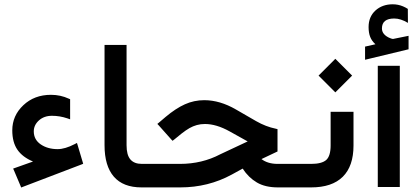

<svg xmlns="http://www.w3.org/2000/svg" viewBox="-20 -856 1899 877"><path d="M212.9 -422.9Q256.3 -422.9 294.4 -405.3L300.3 -402.8V-396.5V-324.7V-311L287.6 -315.4Q252.9 -327.1 217.3 -327.1Q181.2 -327.1 157.7 -305.9Q134.3 -284.7 134.3 -255.9Q134.3 -218.3 166 -196.5Q197.8 -174.8 243.2 -174.8Q276.9 -174.8 321.3 -197.8L331.5 -203.1L335 -191.9L357.4 -116.7L359.9 -107.9L351.6 -104.5L85.4 -2.9L76.7 0.5L73.2 -8.3L44.4 -76.2L40 -85.9L49.8 -89.4L130.9 -118.2Q83 -138.2 59.6 -172.1Q36.1 -206.1 36.1 -260.7Q36.1 -327.6 86.4 -375.2Q136.7 -422.9 212.9 -422.9Z M648.9 0H626.5Q542.5 0 500 -49.1Q457.5 -98.1 457.5 -192.9V-641.1V-650.9H467.3H548.3H558.1V-641.1V-192.4Q558.1 -148.4 575.4 -127.9Q592.8 -107.4 627.9 -107.4H648.9Q661.1 -107.4 661.1 -57.1V-51.8Q661.1 0 648.9 0Z M1307.1 0H1249.5Q1191.4 0 1153.3 -22.5Q1115.2 -44.9 1088.4 -85.9L1038.6 -58.6Q931.2 0 803.2 0H643.6Q631.3 0 631.3 -51.8V-57.1Q631.3 -107.4 643.6 -107.4H802.2Q902.8 -107.4 986.3 -151.4L1111.3 -210L1028.8 -255.9Q968.3 -289.6 916 -289.6Q896 -289.6 878.7 -284.7Q861.3 -279.8 845.5 -270.8Q829.6 -261.7 809.6 -246.1L775.4 -218.3L768.1 -212.9L761.7 -219.7L705.6 -282.7L698.7 -290L706.5 -296.4L736.3 -321.8Q782.7 -360.8 824.5 -379.6Q866.2 -398.4 913.1 -398.4Q984.4 -398.4 1057.6 -356L1149.9 -302.7Q1194.3 -277.3 1239.7 -268.1L1247.6 -266.1V-258.3V-170.4V-164.1L1242.2 -161.6L1174.3 -129.4Q1203.1 -107.4 1248 -107.4H1307.1Q1319.3 -107.4 1319.3 -57.1V-51.8Q1319.3 0 1307.1 0Z M1302.2 -107.4H1401.4Q1449.7 -107.4 1470 -125.2Q1490.2 -143.1 1490.2 -191.9V-335.4V-345.2H1500H1585H1594.7V-335.4V-191.4Q1594.7 -97.2 1545.7 -48.6Q1496.6 0 1400.9 0H1302.2Q1290 0 1290 -51.8V-57.1Q1290 -107.4 1302.2 -107.4ZM1435.1 -510.7 1511.7 -587.4 1588.4 -510.7 1511.7 -434.1Z M1715.3 -555.4H1796.4H1806.2V-547.1V-10.2V-1.9H1796.4H1715.3H1705.6V-10.2V-547.1V-555.4ZM1843.3 -751.5Q1810.1 -771.5 1780.8 -771.5Q1724.6 -771.5 1724.6 -726.1Q1724.6 -718.3 1727.1 -711.9Q1729.5 -705.6 1734.4 -700Q1739.3 -694.3 1747.1 -689.2Q1754.9 -684.1 1766.1 -680.2Q1768.1 -679.7 1769.3 -679.2Q1770.5 -678.7 1772 -678.5Q1773.4 -678.2 1774.9 -678.2Q1775.9 -678.2 1776.4 -678.2Q1776.9 -678.2 1778.3 -678.7Q1791 -681.2 1814.5 -686Q1837.9 -690.9 1846.2 -692.4V-630.9L1647.5 -583V-643.1Q1671.4 -648.4 1694.8 -653.8Q1678.2 -668.9 1670.9 -687.5Q1663.6 -706.1 1663.6 -732.4Q1663.6 -779.3 1694.8 -807.9Q1726.1 -836.4 1773.9 -836.4Q1786.1 -836.4 1798.1 -834Q1810.1 -831.5 1821 -826.9Q1832 -822.3 1842.8 -815.4Z"/></svg>

Font: Shabnam Medium FD
Style: Medium-FD
Weight: 500
Foundry: DejaVu fonts team - Redesigned by Saber Rastikerdar - Based on Vazir font
Version: Version 5.0.0